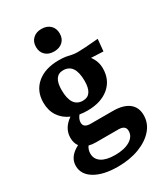

<svg xmlns="http://www.w3.org/2000/svg" viewBox="-179 -621 753 870"><g transform="rotate(-30 197.0 -186.0)"><path d="M181.6 -118.2Q160.6 -118.2 141.6 -121.6Q127.4 -104.5 127.4 -86.4Q127.4 -59.6 164.6 -59.6H280.3Q334.5 -59.6 363.3 -37.4Q392.1 -15.1 392.1 26.4Q392.1 68.4 364 100.8Q335.9 133.3 286.9 152.1Q237.8 170.9 174.8 170.9Q99.6 170.9 54.9 144.3Q10.3 117.7 10.3 72.3Q10.3 24.4 66.4 -4.4Q52.7 -22.5 52.7 -49.8Q52.7 -100.1 101.1 -133.3Q65.4 -148.9 45.9 -178.7Q26.4 -208.5 26.4 -249.5Q26.4 -310.1 68.6 -345.7Q110.8 -381.3 182.1 -381.3Q205.1 -381.3 219.5 -378.7Q233.9 -376 246.6 -373Q259.3 -370.1 276.4 -370.1Q288.6 -370.1 318.4 -371.8Q348.1 -373.5 384.3 -377L378.4 -314.5L314.9 -317.4Q337.9 -286.6 337.9 -250Q337.9 -189.5 295.7 -153.8Q253.4 -118.2 181.6 -118.2ZM187 -167.5Q237.8 -167.5 237.8 -241.7Q237.8 -332 176.8 -332Q126.5 -332 126.5 -257.8Q126.5 -167.5 187 -167.5ZM95.2 56.6Q95.2 86.4 119.9 102.5Q144.5 118.7 190.4 118.7Q239.3 118.7 268.3 101.1Q297.4 83.5 297.4 54.2Q297.4 25.4 260.3 25.4H144.5Q123 25.4 106.4 21Q95.2 37.6 95.2 56.6ZM185.5 -425.8Q157.2 -425.8 140.4 -441.7Q123.5 -457.5 123.5 -484.4Q123.5 -511.2 140.4 -527.3Q157.2 -543.5 185.5 -543.5Q213.9 -543.5 230.7 -527.3Q247.6 -511.2 247.6 -484.4Q247.6 -457.5 230.7 -441.7Q213.9 -425.8 185.5 -425.8Z"/></g></svg>

Font: Markazi Text SemiBold
Style: Regular
Weight: 600
Designer: Borna Izadpanah (Arabic designer), Fiona Ross (Arabic design director) and Florian Runge (Latin designer)
Foundry: Borna Izadpanah and Florian Runge
Version: Version 1.001; ttfautohint (v1.8.3)